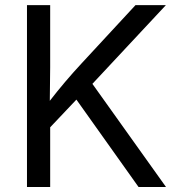

<svg xmlns="http://www.w3.org/2000/svg" viewBox="-20 -748 712 768"><path d="M87.9 0H180.7V-238.8L285.6 -349.6L534.2 0H644L349.6 -412.6L643.6 -727.5H522L304.7 -492.7C260.3 -444.8 219.7 -397 179.2 -344.7L180.7 -478.5V-727.5H87.9Z"/></svg>

Font: Raveo
Style: Regular
Weight: 400
Designer: Jakub Foglar, Rasmus Andersson (Inter)
Foundry: Jakubfoglar.com
Version: Version 1.100;Glyphs 3.2.3 (3260)